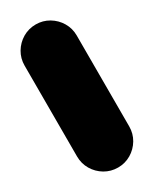

<svg xmlns="http://www.w3.org/2000/svg" viewBox="-136 -519 446 558"><g transform="rotate(-30 87.5 -240.0)"><path d="M0 -87.7H175V-392.7H0ZM87.7 -175Q63.7 -175 43.7 -163.2Q23.7 -151.3 11.8 -131.3Q0 -111.3 0 -87.7Q0 -63.7 11.8 -43.7Q23.7 -23.7 43.7 -11.8Q63.7 0 87.7 0Q111.3 0 131.3 -11.8Q151.3 -23.7 163.2 -43.7Q175 -63.7 175 -87.7Q175 -111.3 163.2 -131.3Q151.3 -151.3 131.3 -163.2Q111.3 -175 87.7 -175ZM87.7 -480Q63.7 -480 43.7 -468.2Q23.7 -456.3 11.8 -436.3Q0 -416.3 0 -392.7Q0 -368.7 11.8 -348.7Q23.7 -328.7 43.7 -316.8Q63.7 -305 87.7 -305Q111.3 -305 131.3 -316.8Q151.3 -328.7 163.2 -348.7Q175 -368.7 175 -392.7Q175 -416.3 163.2 -436.3Q151.3 -456.3 131.3 -468.2Q111.3 -480 87.7 -480Z"/></g></svg>

Font: Wavefont Thin
Style: Regular
Weight: 100
Monospace: yes
Version: Version 3.005;gftools[0.9.33]